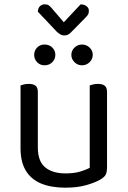

<svg xmlns="http://www.w3.org/2000/svg" viewBox="-20 -855 590 888"><path d="M75 -169V-260H155V-173Q155 -109 189 -81Q223 -53 283 -53Q323 -53 351 -61.5Q379 -70 395 -79V-260H475V-82Q475 -61 469.5 -48.5Q464 -36 443 -24Q421 -11 380 1Q339 13 282 13Q216 13 169.5 -6.5Q123 -26 99 -66.5Q75 -107 75 -169ZM475 -208H395V-460Q400 -462 410.5 -464.5Q421 -467 432 -467Q454 -467 464.5 -458.5Q475 -450 475 -430ZM155 -208H75V-460Q80 -462 90.5 -464.5Q101 -467 113 -467Q134 -467 144.5 -458.5Q155 -450 155 -430ZM236 -601Q236 -582 222 -567.5Q208 -553 186 -553Q165 -553 151.5 -567.5Q138 -582 138 -601Q138 -621 151.5 -635Q165 -649 186 -649Q208 -649 222 -635Q236 -621 236 -601ZM409 -601Q409 -582 394.5 -567.5Q380 -553 359 -553Q339 -553 324.5 -567.5Q310 -582 310 -601Q310 -621 324.5 -635Q339 -649 359 -649Q380 -649 394.5 -635Q409 -621 409 -601ZM243 -708 155 -801Q156 -818 165 -826.5Q174 -835 187 -835Q199 -835 206 -830Q213 -825 222 -814L275 -752L353 -835Q372 -834 381.5 -825.5Q391 -817 391 -806Q391 -793 386.5 -786.5Q382 -780 371 -769L309 -706Q301 -697 293 -694Q285 -691 277 -691Q267 -691 259 -696Q251 -701 243 -708Z"/></svg>

Font: Baloo Bhaina 2
Style: Regular
Weight: 400
Designer: Yesha Goshar, Manish Minz, Shuchita Grover and Ek Type
Foundry: Ek Type
Version: Version 1.700